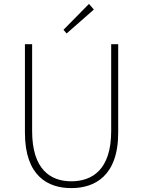

<svg xmlns="http://www.w3.org/2000/svg" viewBox="-20 -953 734 986"><path d="M346 13C464 13 587 -47 587 -272V-726H551V-280C551 -81 453 -22 346 -22C241 -22 145 -81 145 -280V-726H108V-272C108 -47 228 13 346 13ZM322 -781 462 -904 437 -933 306 -800Z"/></svg>

Font: Source Han Sans JP ExtraLight
Style: Regular
Weight: 250
Designer: Ryoko NISHIZUKA 西塚涼子 (kana, bopomofo & ideographs); Paul D. Hunt (Latin, Greek & Cyrillic); Sandoll Communications 산돌커뮤니
Foundry: Adobe
Version: Version 2.001;hotconv 1.0.107;makeotfexe 2.5.65593